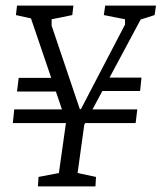

<svg xmlns="http://www.w3.org/2000/svg" viewBox="-20 -668 595 688"><path d="M26 -227 31 -276H472L466 -227ZM41 -340 47 -389H180L200 -340ZM312 -342 348 -390H487L482 -342ZM116 0 118 -34 191 -48 217 -232 91 -602 37 -614 41 -648H243L239 -614L165 -599V-576L266 -277H270L428 -580V-599L352 -614L357 -648H539L534 -614L484 -598L282 -221L258 -48L324 -34L322 0Z"/></svg>

Font: Faustina Light
Style: Italic
Weight: 300
Italic angle: -8°
Designer: Alfonso Garcia
Foundry: http://www.omnibus-type.com
Version: Version 1.200